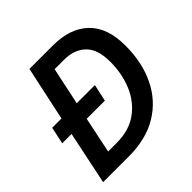

<svg xmlns="http://www.w3.org/2000/svg" viewBox="-182 -875 1037 1037"><g transform="rotate(-45 336.0 -357.0)"><path d="M34.2 0 97.7 -304.7H26.4L47.4 -402.3H118.2L185.1 -713.9H364.7Q495.1 -713.9 568.1 -644.3Q641.1 -574.7 641.1 -436.5Q641.1 -307.6 593.5 -209.2Q545.9 -110.8 454.3 -55.4Q362.8 0 230.5 0ZM170.4 -98.1H236.3Q330.6 -98.1 394 -143.8Q457.5 -189.5 489.5 -265.4Q521.5 -341.3 521.5 -433.1Q521.5 -528.3 475.8 -572.5Q430.2 -616.7 352.5 -616.7H280.3L234.9 -402.3H373.5L352.1 -304.7H213.4Z"/></g></svg>

Font: Open Sans SemiBold
Style: Italic
Weight: 600
Italic angle: -12°
Designer: Monotype Design Team
Foundry: Monotype Imaging Inc.
Version: Version 3.003; ttfautohint (v1.8.4)